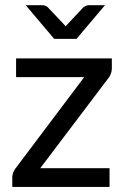

<svg xmlns="http://www.w3.org/2000/svg" viewBox="-20 -738 494 758"><path d="M28.5 0ZM421.5 -467.5Q421.5 -457.5 418 -447.8Q414.5 -438 409 -431L139 -74H412.5V0H28.5V-40Q28.5 -46.5 31.8 -55.8Q35 -65 41.5 -73.5L312.5 -433.5H43.5V-507.5H421.5ZM81.5 -717.5H147.5Q153.5 -717.5 159.2 -715.2Q165 -713 168 -710L230.5 -644L239 -634L248 -644L310 -710Q314 -712.5 319.5 -715Q325 -717.5 331 -717.5H394.5L282 -584.5H194Z"/></svg>

Font: Lato Medium
Style: Regular
Weight: 500
Designer: Lukasz Dziedzic
Foundry: tyPoland Lukasz Dziedzic
Version: Version 2.006; 2014-01-15